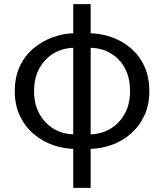

<svg xmlns="http://www.w3.org/2000/svg" viewBox="-20 -716 800 936"><path d="M348 10Q292 10 239 -8.5Q186 -27 143.5 -63.5Q101 -100 76.5 -152Q52 -204 52 -272Q52 -340 76.5 -392.5Q101 -445 143.5 -480.5Q186 -516 239 -535Q292 -554 348 -554L344 -483Q289 -483 244.5 -457.5Q200 -432 173 -385Q146 -338 146 -272Q146 -207 173 -159.5Q200 -112 244.5 -86.5Q289 -61 344 -61ZM411 10 416 -61Q470 -61 515 -86.5Q560 -112 587 -159.5Q614 -207 614 -272Q614 -338 588 -385Q562 -432 517.5 -457.5Q473 -483 416 -483L411 -554Q470 -554 523.5 -535Q577 -516 618.5 -480.5Q660 -445 684 -392.5Q708 -340 708 -272Q708 -204 683.5 -152Q659 -100 617 -63.5Q575 -27 521.5 -8.5Q468 10 411 10ZM337 200V-696H422V200Z"/></svg>

Font: Noto Sans KR
Style: Regular
Weight: 400
Designer: Ryoko NISHIZUKA  (kana, bopomofo & ideographs); Paul D. Hunt (Latin, Greek & Cyrillic); Sandoll Communications , Soo-you
Foundry: Adobe
Version: Version 2.004-H2;hotconv 1.0.118;makeotfexe 2.5.65603